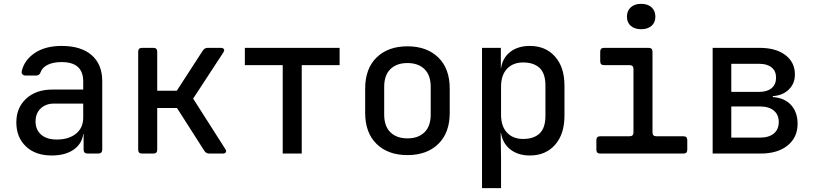

<svg xmlns="http://www.w3.org/2000/svg" viewBox="-20 -799 4240 999"><path d="M249 10Q164 10 114.5 -37.5Q65 -85 65 -162Q65 -239 116.5 -286Q168 -333 252 -333H413V-375Q413 -476 301 -476Q258 -476 229.5 -462.5Q201 -449 192 -425Q186 -406 169 -406H113Q103 -406 97 -412Q91 -418 93 -428Q106 -486 160.5 -523Q215 -560 301 -560Q402 -560 457 -512Q512 -464 512 -377V-21Q512 0 491 0H436Q415 0 415 -21V-101H413Q406 -50 362.5 -20Q319 10 249 10ZM275 -73Q338 -73 375.5 -103.5Q413 -134 413 -187V-260H261Q218 -260 191.5 -234.5Q165 -209 165 -167Q165 -124 194 -98.5Q223 -73 275 -73Z M719 0Q699 0 699 -20V-530Q699 -550 719 -550H778Q798 -550 798 -530V-327H900L1036 -537Q1045 -550 1060 -550H1129Q1141 -550 1145 -543Q1149 -536 1142 -526L985 -286L1152 -24Q1159 -14 1155 -7Q1151 0 1139 0H1069Q1053 0 1044 -13L901 -237H798V-20Q798 0 778 0Z M1451 0V-460H1254V-550H1747V-460H1550V0Z M2100 8Q1999 8 1939.5 -50Q1880 -108 1880 -212V-338Q1880 -442 1939.5 -500Q1999 -558 2100 -558Q2201 -558 2260.5 -500Q2320 -442 2320 -338V-212Q2320 -108 2260.5 -50Q2201 8 2100 8ZM2100 -79Q2156 -79 2188.5 -110.5Q2221 -142 2221 -203V-347Q2221 -408 2188.5 -439.5Q2156 -471 2100 -471Q2044 -471 2011.5 -439.5Q1979 -408 1979 -347V-203Q1979 -142 2011.5 -110.5Q2044 -79 2100 -79Z M2488 180V-550H2586V-444H2587Q2595 -498 2635 -529Q2675 -560 2737 -560Q2819 -560 2868 -504.5Q2917 -449 2917 -354V-197Q2917 -101 2868 -45.5Q2819 10 2737 10Q2676 10 2636 -21Q2596 -52 2587 -106H2585L2587 21V180ZM2702 -76Q2757 -76 2787.5 -104.5Q2818 -133 2818 -197V-353Q2818 -417 2787.5 -445.5Q2757 -474 2702 -474Q2649 -474 2618 -441Q2587 -408 2587 -348V-202Q2587 -142 2618 -109Q2649 -76 2702 -76Z M3103 0Q3083 0 3083 -20V-70Q3083 -90 3103 -90H3256Q3276 -90 3276 -110V-440Q3276 -460 3256 -460H3123Q3103 -460 3103 -480V-530Q3103 -550 3123 -550H3355Q3375 -550 3375 -530V-110Q3375 -90 3395 -90H3536Q3556 -90 3556 -70V-20Q3556 0 3536 0ZM3316 -647Q3282 -647 3262 -664.5Q3242 -682 3242 -712Q3242 -743 3262 -761Q3282 -779 3316 -779Q3350 -779 3370 -761Q3390 -743 3390 -712Q3390 -682 3370 -664.5Q3350 -647 3316 -647Z M3688 0V-550H3932Q4017 -550 4066.5 -512.5Q4116 -475 4116 -411Q4116 -364 4084 -333Q4052 -302 4001 -299V-294Q4062 -290 4096 -252.5Q4130 -215 4130 -155Q4130 -84 4078 -42Q4026 0 3937 0ZM3785 -321H3931Q3972 -321 3995 -340.5Q4018 -360 4018 -395Q4018 -429 3995 -448Q3972 -467 3931 -467H3785ZM3785 -83H3935Q3981 -83 4006.5 -104.5Q4032 -126 4032 -164Q4032 -202 4006.5 -223.5Q3981 -245 3935 -245H3785Z"/></svg>

Font: Pitagon Sans Mono Medium
Style: Regular
Weight: 500
Monospace: yes
Designer: Travis Tran
Foundry: Pitagon
Version: Version 1.001; ttfautohint (v1.8.4.7-5d5b);gftools[0.9.26]